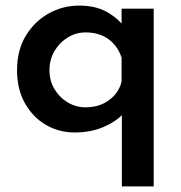

<svg xmlns="http://www.w3.org/2000/svg" viewBox="-20 -463 647 687"><path d="M247 11Q191 11 144.5 -16Q98 -43 69.5 -93Q41 -143 41 -212Q41 -283 72 -334.5Q103 -386 153.5 -414.5Q204 -443 264 -443Q320 -443 360 -421.5Q400 -400 426 -365L415 -335V-432H530V204H416V-97L420 -55Q394 -27 349 -8Q304 11 247 11ZM286 -79Q335 -79 370 -104.5Q405 -130 415 -171V-257Q401 -299 368 -323Q335 -347 286 -347Q252 -347 222.5 -329Q193 -311 175 -280.5Q157 -250 157 -212Q157 -174 175 -144Q193 -114 222.5 -96.5Q252 -79 286 -79Z"/></svg>

Font: Reem Kufi Fun Medium
Style: Regular
Weight: 500
Designer: Khaled Hosny
Version: Version 1.005